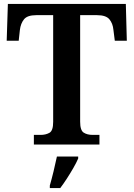

<svg xmlns="http://www.w3.org/2000/svg" viewBox="-20 -734 678 975"><path d="M152 0V-49H187Q212 -49 231 -59.5Q250 -70 250 -115V-657H164Q119 -657 102 -636Q85 -615 81 -582L75 -527H14L20 -714H619L624 -527H563L556 -582Q553 -615 535.5 -636Q518 -657 473 -657H387V-116Q387 -72 405 -60.5Q423 -49 450 -49H485V0ZM233 208Q242 177 252 136Q262 95 269 61H377V71Q368 92 352.5 119Q337 146 319.5 173Q302 200 286 221H233Z"/></svg>

Font: Noto Serif Vithkuqi SemiBold
Style: Regular
Weight: 600
Version: Version 1.005